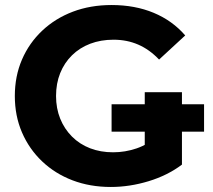

<svg xmlns="http://www.w3.org/2000/svg" viewBox="-20 -732 847 764"><path d="M421 12Q338 12 268.5 -14.5Q199 -41 147.5 -90Q96 -139 67.5 -205Q39 -271 39 -350Q39 -429 67.5 -495Q96 -561 148 -610Q200 -659 270 -685.5Q340 -712 424 -712Q517 -712 591.5 -681Q666 -650 717 -591L613 -495Q575 -535 530 -554.5Q485 -574 432 -574Q381 -574 339 -558Q297 -542 266.5 -512Q236 -482 219.5 -441Q203 -400 203 -350Q203 -301 219.5 -260Q236 -219 266.5 -188.5Q297 -158 338.5 -142Q380 -126 430 -126Q478 -126 523.5 -141.5Q569 -157 612 -194L704 -77Q647 -34 571.5 -11Q496 12 421 12ZM424 -208V-317H792V-208ZM704 -77 556 -98V-365H704Z"/></svg>

Font: Montserrat Thin
Style: Bold
Weight: 700
Version: Version 9.000